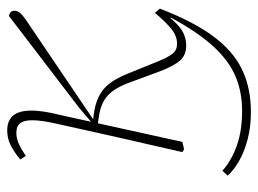

<svg xmlns="http://www.w3.org/2000/svg" viewBox="-114 -424 733 546"><g transform="rotate(-90 253.0 -151.5)"><path d="M101 5 93 0Q103 -45 113.5 -90Q124 -135 134 -179.5Q144 -224 154 -269Q164 -314 174 -359Q183 -399 183.5 -424Q184 -449 175.5 -460.5Q167 -472 148 -472Q132 -472 116.5 -465Q101 -458 82 -445L72 -461Q94 -479 113 -488.5Q132 -498 155 -498Q181 -498 195.5 -482.5Q210 -467 211 -433.5Q212 -400 198 -345L122 0ZM207 195Q164 195 128.5 185.5Q93 176 67 161Q41 146 26 129L40 114Q69 140 111.5 155Q154 170 210 170Q265 170 310 150.5Q355 131 395.5 86Q436 41 475 -32L470 -38L478 -39Q457 -12 438 -0.5Q419 11 396 11Q368 11 352.5 -7.5Q337 -26 323 -63L293 -144Q277 -191 254 -212Q231 -233 189 -238L168 -241V-257H176L221 -295L480 -493Q486 -492 490.5 -488.5Q495 -485 495 -477Q495 -468 486.5 -459Q478 -450 450 -432L184 -252L183 -254L192 -253Q228 -249 251 -237.5Q274 -226 288.5 -206.5Q303 -187 315 -158L351 -69Q363 -40 373 -27.5Q383 -15 401 -15Q423 -15 443 -31Q463 -47 489 -78L501 -64Q465 30 423 87Q381 144 328.5 169.5Q276 195 207 195Z"/></g></svg>

Font: Source Serif 4 ExtraLight
Style: Italic
Weight: 250
Italic angle: -12°
Designer: Frank Grießhammer
Foundry: Adobe Systems Incorporated
Version: Version 4.004;hotconv 1.0.116;makeotfexe 2.5.65601